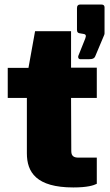

<svg xmlns="http://www.w3.org/2000/svg" viewBox="-20 -815 482 843"><path d="M333 -555H369C388 -555 395 -559 399 -570L436 -658C437 -660 439 -664 439 -668V-783C439 -791 434 -795 426 -795H331C324 -795 318 -791 318 -780V-684C318 -673 323 -669 335 -668L347 -666C358 -664 359 -658 354 -645L324 -570C321 -563 325 -555 333 -555ZM405 -385V-518H292V-678H134L105 -517H14V-385H98V-142C98 -59 139 8 302 8C364 8 391 -1 405 -8V-123H324C307 -123 293 -128 293 -151L292 -385Z"/></svg>

Font: United Sans Black
Style: Regular
Weight: 900
Designer: Pablo Impallari, Rodrigo Fuenzalida (Modified by Dan O. Williams)
Version: Version 1.000;PS 001.000;hotconv 1.0.88;makeotf.lib2.5.64775